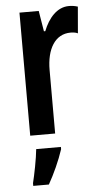

<svg xmlns="http://www.w3.org/2000/svg" viewBox="-55 -588 445 844"><g transform="rotate(-5 167.5 -166.0)"><path d="M282 -553C229 -553 191 -508 169 -452H163L148 -543H63V0H173V-280C173 -372 210 -436 279 -436C287 -436 302 -435 311 -430L321 -547C305 -552 293 -553 282 -553ZM193 71V61H84C80 103 66 173 57 209V221H126C151 177 177 120 193 71Z"/></g></svg>

Font: Noto Sans Gujarati ExtraCondensed SemiBold
Style: Regular
Weight: 600
Width: 2
Designer: Jelle Bosma - Monotype Design Team, Universal Thirst
Foundry: Monotype Imaging Inc.
Version: Version 2.106